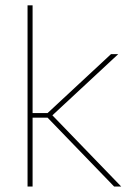

<svg xmlns="http://www.w3.org/2000/svg" viewBox="-20 -684 493 704"><path d="M424.5 0H398.5L154.5 -252.5H93V-269.5H154.5L387 -485.5H413.5L166 -255.5V-267.5ZM99.5 0H81V-664.5H99.5Z"/></svg>

Font: Anek Devanagari Medium Thin
Style: Regular
Weight: 250
Version: Version 1.003